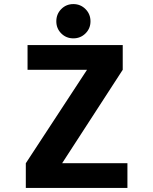

<svg xmlns="http://www.w3.org/2000/svg" viewBox="-20 -921 750 941"><path d="M284.5 -121H604.5V0H106.5V-121L406.5 -579H115V-700H581.5V-579ZM339.5 -733Q304.5 -733 280.2 -757.2Q256 -781.5 256 -816.5Q256 -852 280.2 -876.5Q304.5 -901 339.5 -901Q374.5 -901 399 -876.5Q423.5 -852 423.5 -816.5Q423.5 -781.5 399 -757.2Q374.5 -733 339.5 -733Z"/></svg>

Font: League Mono
Style: Bold
Weight: 700
Width: 6
Designer: Tyler Finck
Foundry: The League of Moveable Type / Tyler Finck
Version: Version 2.300;RELEASE